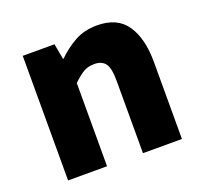

<svg xmlns="http://www.w3.org/2000/svg" viewBox="-105 -704 869 824"><g transform="rotate(-20 329.0 -291.5)"><path d="M72 0V-569H217L230 -498H233Q268 -533 312.5 -558Q357 -583 415 -583Q508 -583 550 -521Q592 -459 592 -352V0H414V-330Q414 -389 398 -410Q382 -431 348 -431Q318 -431 297 -418Q276 -405 250 -380V0Z"/></g></svg>

Font: Noto Sans JP Thin Black
Style: Regular
Weight: 900
Version: Version 2.004-H2;hotconv 1.0.118;makeotfexe 2.5.65603